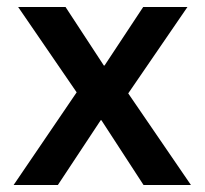

<svg xmlns="http://www.w3.org/2000/svg" viewBox="-20 -531 588 551"><path d="M19 0 200 -266 32 -511H168L278 -343H280L391 -511H518L348 -263L528 0H392L271 -186H269L146 0Z"/></svg>

Font: Chivo Medium Medium
Style: Regular
Weight: 500
Version: Version 2.002